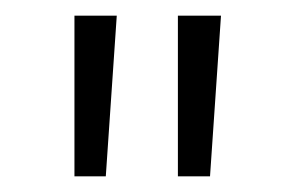

<svg xmlns="http://www.w3.org/2000/svg" viewBox="-20 -705 367 245"><path d="M129 -685 115 -480H75V-685ZM262 -685 248 -480H207V-685Z"/></svg>

Font: Elaine Sans Light
Style: Regular
Weight: 300
Designer: Wei Huang
Foundry: Wei Huang
Version: Version 2.001;December 24, 2019;FontCreator 12.0.0.2547 64-b